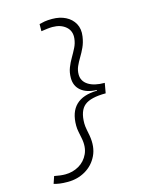

<svg xmlns="http://www.w3.org/2000/svg" viewBox="-131 -879 847 1068"><g transform="rotate(-15 293.0 -345.0)"><path d="M125 104.5Q97.2 104.5 78.6 101.8Q60.1 99.1 44.9 94.7L59.1 53.2Q76.2 56.6 92.5 58.6Q108.9 60.5 122.1 60.5Q165 60.5 200.9 39.8Q236.8 19 254.6 -19.8Q272.5 -58.6 261.2 -112.3Q257.8 -129.9 253.9 -148.7Q250 -167.5 250 -186Q250 -340.8 412.1 -343.8L412.6 -347.7Q355 -349.1 322.5 -376Q290 -402.8 290 -449.2Q290 -481.9 300.5 -508.3Q311 -534.7 325 -558.3Q338.9 -582 350.8 -605.7Q362.8 -629.4 365.7 -656.2Q370.6 -699.2 341.3 -724.6Q312 -750 264.2 -750Q251 -750 234.1 -748Q217.3 -746.1 199.2 -743.2L199.7 -784.2Q213.9 -788.1 230.7 -791Q247.6 -793.9 273.9 -793.9Q317.9 -793.9 351.3 -777.1Q384.8 -760.3 401.9 -729.2Q418.9 -698.2 412.6 -655.8Q407.7 -622.1 395.5 -595.7Q383.3 -569.3 369.6 -546.9Q356 -524.4 346.4 -502.9Q336.9 -481.4 336.9 -457Q336.9 -418.5 370.8 -396.5Q404.8 -374.5 465.3 -374.5L455.1 -316.9Q368.2 -316.9 332.5 -287.6Q296.9 -258.3 296.9 -186Q296.9 -169.4 301.5 -146.5Q306.2 -123.5 308.1 -112.3Q319.3 -45.9 295.9 2.7Q272.5 51.3 226.8 77.9Q181.2 104.5 125 104.5Z"/></g></svg>

Font: Cascadia Mono PL ExtraLight
Style: Italic
Weight: 200
Italic angle: -10°
Monospace: yes
Designer: Aaron Bell
Foundry: Saja Typeworks
Version: Version 2404.023; ttfautohint (v1.8.4)